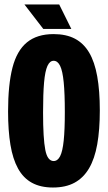

<svg xmlns="http://www.w3.org/2000/svg" viewBox="-20 -824 481 856"><path d="M216 12Q161 12 122.5 -9Q84 -30 60.5 -72.5Q37 -115 26.5 -178.5Q16 -242 16 -327Q16 -446 35.5 -522Q55 -598 100 -635Q145 -672 219 -672Q275 -672 314 -651.5Q353 -631 377.5 -589.5Q402 -548 413.5 -483.5Q425 -419 425 -332Q425 -245 413.5 -180.5Q402 -116 377 -73.5Q352 -31 312.5 -9.5Q273 12 216 12ZM219 -106Q237 -106 248 -127.5Q259 -149 264 -197Q269 -245 269 -324Q269 -407 264 -457.5Q259 -508 248 -530.5Q237 -553 219 -553Q202 -553 191.5 -530Q181 -507 176.5 -456.5Q172 -406 172 -323Q172 -264 174.5 -222.5Q177 -181 182 -155.5Q187 -130 196.5 -118Q206 -106 219 -106ZM173 -695 89 -804H244L298 -695Z"/></svg>

Font: Bricolage Grotesque 96pt ExtraBold Condensed
Style: Regular
Weight: 800
Width: 3
Version: Version 1.001;gftools[0.9.33.dev8+g029e19f]